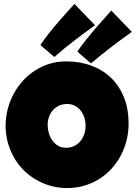

<svg xmlns="http://www.w3.org/2000/svg" viewBox="-20 -996 685 968"><path d="M628.4 -374Q628.4 -329.6 618.2 -288.3Q607.9 -247.1 588.6 -210.9Q569.3 -174.8 541.7 -144.8Q514.2 -114.7 479.7 -93.3Q445.3 -71.8 404.8 -59.8Q364.3 -47.9 318.8 -47.9Q274.9 -47.9 235.1 -59.1Q195.3 -70.3 160.6 -90.6Q126 -110.8 97.9 -139.4Q69.8 -168 50 -202.9Q30.3 -237.8 19.3 -277.8Q8.3 -317.9 8.3 -361.3Q8.3 -403.8 18.6 -444.6Q28.8 -485.4 48.1 -521.5Q67.4 -557.6 94.7 -587.9Q122.1 -618.2 156 -640.1Q189.9 -662.1 229.5 -674.3Q269 -686.5 313 -686.5Q383.8 -686.5 442.1 -664.6Q500.5 -642.6 541.7 -601.8Q583 -561 605.7 -503.2Q628.4 -445.3 628.4 -374ZM411.6 -361.3Q411.6 -382.3 405.5 -402.1Q399.4 -421.9 387.7 -437.3Q376 -452.6 358.6 -462.2Q341.3 -471.7 318.8 -471.7Q295.9 -471.7 277.8 -463.4Q259.8 -455.1 246.8 -440.7Q233.9 -426.3 227.1 -407Q220.2 -387.7 220.2 -366.2Q220.2 -345.7 226.1 -325.2Q231.9 -304.7 243.7 -288.1Q255.4 -271.5 272.7 -261.2Q290 -251 313 -251Q335.9 -251 354.2 -260Q372.6 -269 385.3 -284.4Q397.9 -299.8 404.8 -319.8Q411.6 -339.8 411.6 -361.3ZM644.5 -835.4Q591.3 -797.4 540.3 -758.3Q489.3 -719.2 438.5 -676.3L370.1 -735.8Q378.4 -749 390.1 -764.6Q401.9 -780.3 415.5 -797.4Q429.2 -814.5 443.6 -831.8Q458 -849.1 472.2 -865.2Q504.9 -902.8 541 -942.9ZM459 -868.7Q405.8 -830.6 354.5 -791.3Q303.2 -752 253.9 -708.5L183.6 -769Q191.9 -782.2 203.9 -798.1Q215.8 -814 229.2 -831.1Q242.7 -848.1 257.3 -865.5Q272 -882.8 286.1 -898.9Q318.8 -936.5 355.5 -976.1Z"/></svg>

Font: Luckiest Guy RUS-BEL-UKR
Style: Regular
Weight: 400
Designer: Astigmatic (AOETI)
Foundry: Astigmatic (AOETI)
Version: Version 1.00 March 11, 2019, initial release